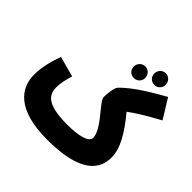

<svg xmlns="http://www.w3.org/2000/svg" viewBox="-208 -1034 1254 1254"><g transform="rotate(45 419.5 -406.5)"><path d="M637 -727C666 -727 689 -750 689 -779C689 -810 666 -834 637 -834C607 -834 584 -810 584 -779C584 -750 607 -727 637 -727ZM510 -664C540 -664 563 -687 563 -716C563 -747 540 -771 510 -771C480 -771 457 -747 457 -716C457 -687 480 -664 510 -664ZM394 21C654 21 775 -55 775 -193C775 -277 724 -364 633 -475C676 -508 738 -546 839 -601L756 -735C599 -648 526 -592 480 -544C466 -529 459 -468 459 -438C459 -416 497 -374 534 -328C567 -285 599 -239 599 -201C599 -157 512 -141 420 -141C231 -141 195 -194 195 -265C195 -306 207 -349 218 -387L77 -425C58 -374 34 -298 34 -219C34 -96 118 21 394 21Z"/></g></svg>

Font: Noto Sans Arabic UI XCn Bk
Style: Regular
Weight: 900
Width: 2
Designer: Monotype Design Team, Nadine Chahine and Nizar Qandah
Foundry: Monotype Imaging Inc.
Version: Version 2.010